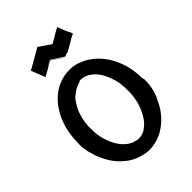

<svg xmlns="http://www.w3.org/2000/svg" viewBox="-240 -937 1059 1059"><g transform="rotate(-45 289.0 -407.5)"><path d="M166 -678C200 -695 206 -700 228 -713C229 -713 250 -725 251 -724L252 -723C320 -677 308 -685 321 -678C307 -688 263 -718 251 -725V-726L239 -720C227 -715 217 -709 208 -704C221 -712 233 -719 251 -728L323 -681C322 -678 331 -685 340 -688C342 -689 339 -687 339 -686C345 -689 345 -689 343 -687L346 -689C346 -688 345 -687 345 -687C361 -696 379 -704 394 -714C406 -720 401 -719 413 -725C416 -727 415 -727 416 -728C431 -735 434 -736 443 -741C441 -748 436 -761 435 -760C431 -769 429 -771 425 -781C413 -811 416 -805 407 -827C385 -818 353 -795 322 -779L252 -827C142 -763 134 -760 134 -760L146 -729ZM189 -692 218 -708C206 -701 196 -695 186 -690ZM542 -286C541 -286 540 -296 539 -300C539 -405 496 -508 417 -567C305 -655 129 -615 58 -426C107 -558 223 -638 344 -604C353 -602 362 -599 368 -596C324 -616 274 -619 227 -605C118 -573 51 -460 39 -345C36 -320 34 -263 36 -257C40 -243 37 -253 42 -223C42 -222 50 -192 55 -178C85 -99 121 -59 168 -26C182 -16 207 -4 231 3C270 14 298 15 337 6C414 -11 484 -79 514 -154C514 -153 513 -152 513 -151L520 -166C520 -164 520 -162 522 -169C534 -200 543 -234 543 -268C544 -289 543 -282 542 -286ZM333 -608C302 -615 270 -614 241 -607C270 -615 302 -615 333 -608ZM346 -604 349 -603C348 -603 347 -604 346 -604ZM368 -596 375 -593C374 -594 371 -595 368 -596ZM398 -145C430 -197 442 -268 436 -332C435 -343 434 -352 432 -360C440 -288 436 -224 400 -155C385 -127 368 -106 343 -90C342 -88 332 -82 315 -77C281 -68 266 -80 261 -80C256 -79 255 -81 247 -85C227 -95 233 -91 214 -107C162 -153 139 -242 142 -292C139 -332 149 -387 165 -422C178 -451 200 -480 204 -484L203 -482C219 -498 206 -484 213 -490C227 -503 247 -516 266 -521C266 -522 267 -522 268 -523C276 -525 274 -524 277 -525C279 -526 278 -526 279 -527C279 -528 286 -530 289 -531C423 -531 484 -285 398 -145ZM414 -181C428 -213 435 -252 436 -287C434 -245 426 -209 414 -181Z"/></g></svg>

Font: HIVNotRetro
Style: Regular
Weight: 400
Designer: Feorag
Foundry: Feorag
Version: Version 1.000;PS 001.000;hotconv 1.0.88;makeotf.lib2.5.64775